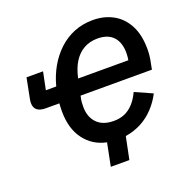

<svg xmlns="http://www.w3.org/2000/svg" viewBox="-147 -853 1132 1146"><g transform="rotate(-20 418.5 -280.0)"><path d="M562 -710Q633 -710 689 -679.5Q745 -649 777.5 -588Q810 -527 810 -435Q810 -413 807.5 -391.5Q805 -370 800 -348L793 -311H340Q334 -288 333 -271.5Q332 -255 332 -242Q332 -178 369 -139.5Q406 -101 476 -101Q514 -101 544.5 -114Q575 -127 600.5 -154.5Q626 -182 645 -223L755 -174Q731 -127 695 -88.5Q659 -50 613 -25.5Q567 -1 511 8L482 150H364L393 5Q306 -13 254.5 -82Q203 -151 203 -261Q203 -273 203.5 -285Q204 -297 205 -311H120Q82 -311 64 -326Q46 -341 46 -370Q46 -377 47 -385Q48 -393 50 -402L74 -524H179L156 -412H222Q239 -477 270 -531Q301 -585 344.5 -625.5Q388 -666 442.5 -688Q497 -710 562 -710ZM550 -597Q502 -597 464 -576Q426 -555 400 -514Q374 -473 361 -412H680Q682 -423 683 -435Q684 -447 684 -457Q684 -524 650 -560.5Q616 -597 550 -597Z"/></g></svg>

Font: IBM Plex Sans SemiBold
Style: Italic
Weight: 600
Italic angle: -11.31°
Designer: Mike Abbink, Paul van der Laan, Pieter van Rosmalen
Foundry: Bold Monday
Version: Version 3.201